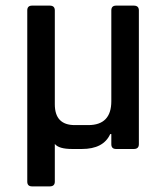

<svg xmlns="http://www.w3.org/2000/svg" viewBox="-20 -530 590 683"><path d="M237 0Q189 0 175 -18V116Q175 133 157 133H94Q77 133 77 116V-493Q77 -510 94 -510H157Q175 -510 175 -493V-159Q175 -85 246 -85H294Q376 -85 376 -170V-493Q376 -510 393 -510H456Q474 -510 474 -493V-17Q474 0 456 0H393Q376 0 376 -17V-53H372Q348 0 271 0Q254 0 237 0Z"/></svg>

Font: Rajdhani Semibold
Style: Regular
Weight: 600
Designer: Satya Rajpurohit, Jyotish Sonowal
Foundry: Indian Type Foundry
Version: Version 1.200;PS 1.0;hotconv 1.0.78;makeotf.lib2.5.61930; tt